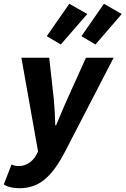

<svg xmlns="http://www.w3.org/2000/svg" viewBox="-51 -802 663 1014"><path d="M51 192C153 192 222 137 296 -8L549 -497H403L305 -280C286 -239 264 -183 245 -140H241C240 -183 237 -240 233 -280L209 -497H62L150 -2L142 14C121 54 84 75 50 75C35 75 23 73 10 67L-31 172C-12 185 18 192 51 192ZM270 -567 410 -728 315 -782 196 -611ZM453 -567 592 -728 498 -782 379 -611Z"/></svg>

Font: Source Sans Pro
Style: Bold Italic
Weight: 700
Italic angle: -11°
Designer: Paul D. Hunt
Foundry: Adobe Systems Incorporated
Version: Version 3.006;hotconv 1.0.111;makeotfexe 2.5.65597